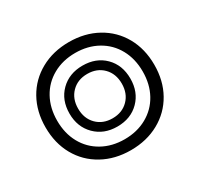

<svg xmlns="http://www.w3.org/2000/svg" viewBox="-133 -773 983 945"><g transform="rotate(-30 359.0 -300.0)"><path d="M50 -300Q50 -390 89 -459.5Q128 -529 198.5 -568Q269 -607 359 -607Q449 -607 519.5 -568Q590 -529 629 -459.5Q668 -390 668 -300Q668 -210 629 -140.5Q590 -71 519.5 -32Q449 7 359 7Q269 7 198.5 -32Q128 -71 89 -140.5Q50 -210 50 -300ZM602 -300Q602 -372 571.5 -427.5Q541 -483 485.5 -514Q430 -545 359 -545Q288 -545 232.5 -514Q177 -483 146.5 -427.5Q116 -372 116 -300Q116 -228 146.5 -172.5Q177 -117 232.5 -86Q288 -55 359 -55Q430 -55 485.5 -86Q541 -117 571.5 -172.5Q602 -228 602 -300ZM186 -300Q186 -377 234.5 -425Q283 -473 359 -473Q436 -473 484 -425Q532 -377 532 -300Q532 -224 484 -175.5Q436 -127 359 -127Q283 -127 234.5 -175.5Q186 -224 186 -300ZM483 -300Q483 -356 448.5 -391Q414 -426 359 -426Q304 -426 269.5 -391Q235 -356 235 -300Q235 -244 269.5 -209Q304 -174 359 -174Q414 -174 448.5 -209Q483 -244 483 -300Z"/></g></svg>

Font: Fahkwang SemiBold
Style: Regular
Weight: 600
Designer: Suppakit Chalermlarp | Katatrad Co.,Ltd.
Foundry: Cadson Demak Co.,Ltd.
Version: Version 1.000; ttfautohint (v1.6)